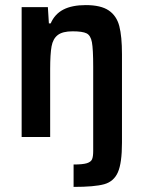

<svg xmlns="http://www.w3.org/2000/svg" viewBox="-20 -538 562 754"><path d="M346 55V-276Q346 -345 341 -372Q336 -399 320 -407Q304 -415 265 -415Q226 -415 207 -400.5Q188 -386 182.5 -356Q177 -326 177 -266V0H65V-510H168L172 -446H179Q195 -483 229 -500.5Q263 -518 317 -518Q376 -518 407 -497Q438 -476 448.5 -435.5Q459 -395 459 -325V22Q459 102 443 138.5Q427 175 389 185.5Q351 196 269 196V108Q305 108 321 103Q337 98 341.5 87.5Q346 77 346 55Z"/></svg>

Font: Saira Semi Condensed Medium
Style: Regular
Weight: 500
Width: 4
Designer: Hector Gatti with collaboration of the Omnibus-Type team
Foundry: Omnibus-Type
Version: Version 1.001; ttfautohint (v1.8)